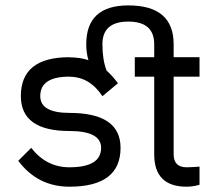

<svg xmlns="http://www.w3.org/2000/svg" viewBox="-20 -704 821 724"><path d="M561.5 -488.3V-537.1Q561.5 -622.6 463.9 -622.6Q366.2 -622.6 366.2 -537.1Q366.2 -479 381.8 -438Q402.3 -419.9 424.8 -390.1L366.2 -341.3Q317.9 -414.6 241.7 -414.6V-415Q131.8 -415 131.8 -341.8Q131.8 -278.3 241.7 -278.3Q434.6 -278.3 434.6 -146.5Q434.6 0 241.7 0Q122.1 0 48.8 -97.7L97.7 -146.5Q154.8 -73.2 241.7 -73.2Q361.3 -73.2 361.3 -146.5Q361.3 -210 241.7 -210Q58.6 -210 58.6 -341.8Q58.6 -488.3 241.7 -488.3V-487.8Q282.2 -487.8 313.5 -477.1Q305.2 -504.4 305.2 -537.1Q305.2 -683.6 463.9 -683.6Q634.8 -683.6 634.8 -537.1V-488.3H732.4V-415H634.8V-122.1Q634.8 -73.2 683.6 -73.2Q695.8 -73.2 708 -74Q720.2 -74.7 732.4 -75.7V-7.3Q708 0 683.6 0Q561.5 0 561.5 -122.1V-415H488.3V-488.3Z"/></svg>

Font: Sanitrixie
Style: Regular
Weight: 400
Designer: Jayvee D. Enaguas (Grand Chaos)
Version: Version 1.1 - 6/9/2013